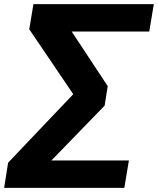

<svg xmlns="http://www.w3.org/2000/svg" viewBox="-37 -725 761 925"><path d="M-17 180 2 59 348 -305 333 -246 104 -584 124 -705H704L682 -573H274L284 -610L482 -310L467 -216L167 93L174 48H584L562 180Z"/></svg>

Font: Nunito Sans 7pt SemiExpanded ExtraBold
Style: Italic
Weight: 800
Width: 6
Italic angle: -9°
Designer: Vernon Adams
Foundry: Vernon Adams
Version: Version 3.101;gftools[0.9.27]